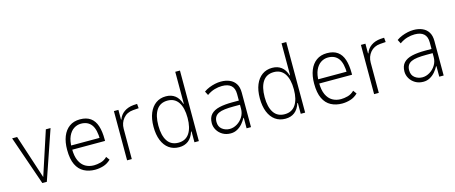

<svg xmlns="http://www.w3.org/2000/svg" viewBox="-43 -1275 4395 1853"><g transform="rotate(-15 2154.0 -348.5)"><path d="M209 0 39 -492H89L235 -46H230L376 -492H423L254 0Z M736 8Q674 8 625.5 -17.5Q577 -43 550 -99Q523 -155 523 -247Q523 -324 545.5 -380.5Q568 -437 611.5 -468.5Q655 -500 718 -500Q783 -500 823 -471Q863 -442 881 -386.5Q899 -331 899 -254V-236H555V-278H876L856 -256Q856 -362 820.5 -409.5Q785 -457 717 -457Q678 -457 645 -435.5Q612 -414 591.5 -369.5Q571 -325 571 -253V-246Q571 -171 592.5 -125Q614 -79 651 -57.5Q688 -36 736 -36Q767 -36 803.5 -45.5Q840 -55 869 -84L894 -50Q860 -17 818.5 -4.5Q777 8 736 8Z M1056 0V-492H1101V-395H1105Q1120 -439 1158.5 -466.5Q1197 -494 1253 -499L1290 -501L1294 -457L1237 -453Q1175 -448 1139 -405Q1103 -362 1103 -302V0Z M1576 8Q1517 8 1474.5 -22.5Q1432 -53 1409 -110Q1386 -167 1386 -246Q1386 -326 1409.5 -382.5Q1433 -439 1475.5 -469.5Q1518 -500 1576 -500Q1630 -500 1667 -472Q1704 -444 1722 -386H1726V-705H1773V0H1729V-108H1724Q1705 -49 1667.5 -20.5Q1630 8 1576 8ZM1580 -36Q1652 -36 1689 -91Q1726 -146 1726 -245Q1726 -346 1689 -401Q1652 -456 1581 -456Q1508 -456 1471 -401Q1434 -346 1434 -245Q1434 -146 1470.5 -91Q1507 -36 1580 -36Z M2091 8Q2045 8 2010.5 -12.5Q1976 -33 1957 -65.5Q1938 -98 1938 -134Q1938 -190 1967.5 -221.5Q1997 -253 2051.5 -265.5Q2106 -278 2182 -278H2257V-236H2184Q2133 -236 2095 -231.5Q2057 -227 2033 -215.5Q2009 -204 1997 -184Q1985 -164 1985 -134Q1985 -86 2017.5 -61Q2050 -36 2093 -36Q2130 -36 2166 -57.5Q2202 -79 2224.5 -115.5Q2247 -152 2247 -196V-344Q2247 -401 2216 -428.5Q2185 -456 2125 -456Q2089 -456 2050.5 -445Q2012 -434 1974 -407L1954 -446Q1979 -464 2008 -475.5Q2037 -487 2067 -493.5Q2097 -500 2126 -500Q2175 -500 2213 -483.5Q2251 -467 2272.5 -433Q2294 -399 2294 -345V0H2250V-105H2246Q2232 -78 2209.5 -51.5Q2187 -25 2157 -8.5Q2127 8 2091 8Z M2638 8Q2579 8 2536.5 -22.5Q2494 -53 2471 -110Q2448 -167 2448 -246Q2448 -326 2471.5 -382.5Q2495 -439 2537.5 -469.5Q2580 -500 2638 -500Q2692 -500 2729 -472Q2766 -444 2784 -386H2788V-705H2835V0H2791V-108H2786Q2767 -49 2729.5 -20.5Q2692 8 2638 8ZM2642 -36Q2714 -36 2751 -91Q2788 -146 2788 -245Q2788 -346 2751 -401Q2714 -456 2643 -456Q2570 -456 2533 -401Q2496 -346 2496 -245Q2496 -146 2532.5 -91Q2569 -36 2642 -36Z M3204 8Q3142 8 3093.5 -17.5Q3045 -43 3018 -99Q2991 -155 2991 -247Q2991 -324 3013.5 -380.5Q3036 -437 3079.5 -468.5Q3123 -500 3186 -500Q3251 -500 3291 -471Q3331 -442 3349 -386.5Q3367 -331 3367 -254V-236H3023V-278H3344L3324 -256Q3324 -362 3288.5 -409.5Q3253 -457 3185 -457Q3146 -457 3113 -435.5Q3080 -414 3059.5 -369.5Q3039 -325 3039 -253V-246Q3039 -171 3060.5 -125Q3082 -79 3119 -57.5Q3156 -36 3204 -36Q3235 -36 3271.5 -45.5Q3308 -55 3337 -84L3362 -50Q3328 -17 3286.5 -4.5Q3245 8 3204 8Z M3524 0V-492H3569V-395H3573Q3588 -439 3626.5 -466.5Q3665 -494 3721 -499L3758 -501L3762 -457L3705 -453Q3643 -448 3607 -405Q3571 -362 3571 -302V0Z M4016 8Q3970 8 3935.5 -12.5Q3901 -33 3882 -65.5Q3863 -98 3863 -134Q3863 -190 3892.5 -221.5Q3922 -253 3976.5 -265.5Q4031 -278 4107 -278H4182V-236H4109Q4058 -236 4020 -231.5Q3982 -227 3958 -215.5Q3934 -204 3922 -184Q3910 -164 3910 -134Q3910 -86 3942.5 -61Q3975 -36 4018 -36Q4055 -36 4091 -57.5Q4127 -79 4149.5 -115.5Q4172 -152 4172 -196V-344Q4172 -401 4141 -428.5Q4110 -456 4050 -456Q4014 -456 3975.5 -445Q3937 -434 3899 -407L3879 -446Q3904 -464 3933 -475.5Q3962 -487 3992 -493.5Q4022 -500 4051 -500Q4100 -500 4138 -483.5Q4176 -467 4197.5 -433Q4219 -399 4219 -345V0H4175V-105H4171Q4157 -78 4134.5 -51.5Q4112 -25 4082 -8.5Q4052 8 4016 8Z"/></g></svg>

Font: Nunito Sans 7pt Condensed ExtraLight
Style: Regular
Weight: 250
Width: 3
Designer: Vernon Adams
Foundry: Vernon Adams
Version: Version 3.101;gftools[0.9.27]